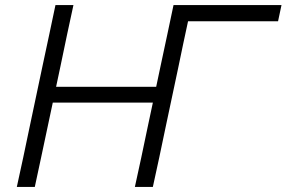

<svg xmlns="http://www.w3.org/2000/svg" viewBox="-20 -733 1124 753"><path d="M46 0Q59 -60.5 71 -115Q82.5 -170.5 96.5 -236.5L146.5 -473Q161 -540.5 173 -597Q184.5 -653 197.5 -713H268Q255 -653.5 243 -597Q231 -540.5 217 -472.5L200 -392.5H592.5L609.5 -473Q624 -540.5 636 -597Q647.5 -653 660.5 -713H1084L1070.5 -649.5H717.5Q708 -605.5 698.5 -561Q689 -516.5 678.5 -465L630 -236.5Q616 -170.5 604.5 -115Q592.5 -59.5 579.5 0H509Q522 -59.5 534 -115Q545.5 -170.5 559.5 -236.5L579.5 -330.5H187L167 -236.5Q153 -170.5 141.2 -115Q129.5 -59.5 116.5 0Z"/></svg>

Font: Heraclito Light
Style: Italic
Weight: 300
Italic angle: -12°
Designer: Kostas Bartsokas (font) & Cristiano Sobral (main changes)
Foundry: Kostas Bartsokas (font) & Cristiano Sobral (main changes)
Version: Version 1.00;July 8, 2020;FontCreator 13.0.0.2655 64-bit